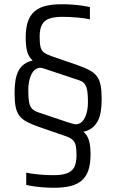

<svg xmlns="http://www.w3.org/2000/svg" viewBox="-20 -716 549 907"><path d="M235.4 171Q211.3 171 186.4 169.2Q161.6 167.5 140 164.2Q118.5 160.9 103.9 157.4V99.5Q118.8 103 140.6 105.7Q162.3 108.5 186.8 110Q211.3 111.5 234.3 111.5Q271.4 111.5 295.3 103Q319.3 94.6 330.3 74.4Q341.4 54.2 341.4 17.4Q341.4 -12.6 337.4 -29.6Q333.5 -46.6 321.8 -56.4Q310.2 -66.2 287.9 -73.7L169.2 -114.7Q132.3 -127.3 108.6 -139.6Q84.8 -151.9 71.8 -169Q58.8 -186 53.8 -211.8Q48.8 -237.6 48.8 -277.6Q48.8 -311.7 53.3 -337.7Q57.8 -363.7 68.1 -382.7Q78.3 -401.7 94.8 -413.2Q111.2 -424.7 134.1 -429.8Q115.8 -447.3 108.6 -472Q101.4 -496.7 101.4 -538.5Q101.4 -584.1 111.9 -614.4Q122.5 -644.7 143.8 -662.8Q165.1 -680.9 197.4 -688.5Q229.7 -696 272.7 -696Q296.8 -696 321.7 -694.2Q346.5 -692.5 368.4 -689.2Q390.2 -685.9 404.7 -682.4V-624.5Q382.3 -630 345.5 -633.2Q308.7 -636.5 274.3 -636.5Q237.2 -636.5 213.5 -628.3Q189.8 -620.2 178.6 -599.7Q167.3 -579.2 167.3 -542.4Q167.3 -510.8 171.5 -493.9Q175.6 -477 188.2 -467.7Q200.8 -458.3 225.4 -449.9L340.8 -410.3Q377.3 -397.7 400.8 -385.4Q424.3 -373.1 437.3 -356Q450.3 -339 455.3 -313.2Q460.3 -287.4 460.3 -247.4Q460.3 -214.3 455.8 -187.8Q451.3 -161.3 440.8 -142.3Q430.3 -123.3 414.1 -111Q397.9 -98.7 374.4 -93.6Q392.8 -77.2 400.3 -52.5Q407.7 -27.8 407.7 13.5Q407.7 58.6 397.2 89.2Q386.6 119.7 364.8 137.8Q343 155.9 311 163.5Q278.9 171 235.4 171ZM113.6 -289.3Q113.6 -255.1 117.1 -234.6Q120.6 -214.2 130.8 -203.1Q140.9 -192 160 -185.6L303.4 -137.3Q316.7 -133.3 324.9 -131.1Q333 -128.8 336.6 -128.8Q364.9 -128.8 380.2 -158.6Q395.5 -188.4 395.5 -234.7Q395.5 -263.1 392.7 -283.3Q390 -303.6 381.9 -316.8Q373.7 -330 355.9 -336L208.7 -385.2Q194.3 -390.2 184.9 -393Q175.5 -395.7 172.1 -395.7Q144.3 -395.7 129 -365.9Q113.6 -336.2 113.6 -289.3Z"/></svg>

Font: Saira Thin Condensed
Style: Regular
Weight: 100
Width: 3
Version: Version 1.101